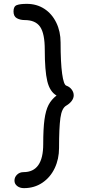

<svg xmlns="http://www.w3.org/2000/svg" viewBox="-20 -792 452 995"><path d="M55 144Q55 126 68.5 113Q82 100 102 100Q204 100 204 -45Q204 -125 210.5 -172.5Q217 -220 231.5 -248Q246 -276 273 -297Q238 -317 225 -371.5Q212 -426 212 -534Q212 -618 188 -653Q164 -688 108 -688Q85 -688 67.5 -697.5Q50 -707 50 -733Q50 -759 67 -765.5Q84 -772 119 -772Q170 -772 209.5 -746.5Q249 -721 271.5 -675Q294 -629 294 -572Q294 -468 302 -410Q310 -352 324 -348Q341 -342 351.5 -328Q362 -314 362 -298Q362 -283 351.5 -269Q341 -255 324 -245Q300 -232 293 -180.5Q286 -129 286 -25Q286 32 263.5 79.5Q241 127 199.5 155Q158 183 104 183Q83 183 69 172Q55 161 55 144Z"/></svg>

Font: Mali Medium
Style: Regular
Weight: 500
Version: Version 1.000; ttfautohint (v1.6)